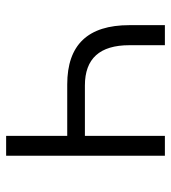

<svg xmlns="http://www.w3.org/2000/svg" viewBox="14 -572 558 626"><g transform="rotate(90 293.0 -259.0)"><path d="M255.4 -199.2H422.9V0H487.8V-517.6H422.9V-256.8H258.8C170.9 -256.8 127.4 -305.2 127.4 -401.9V-517.6H62V-401.9C62 -266.6 126 -199.2 255.4 -199.2Z"/></g></svg>

Font: Cascadia Mono NF Light
Style: Regular
Weight: 300
Monospace: yes
Designer: Aaron Bell
Foundry: Saja Typeworks
Version: Version 2404.023